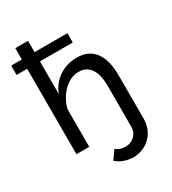

<svg xmlns="http://www.w3.org/2000/svg" viewBox="-217 -844 1027 1145"><g transform="rotate(-30 297.0 -272.0)"><path d="M526 17Q526 53 513.5 84Q501 115 478.5 137.5Q456 160 425.5 173Q395 186 360 186Q327 186 296.5 175Q266 164 244 144L285 85Q296 96 313.5 102Q331 108 350 108Q387 108 412.5 83.5Q438 59 438 23V-259Q438 -338 410 -378.5Q382 -419 330 -419Q300 -419 273 -406.5Q246 -394 224 -372Q202 -350 185.5 -321Q169 -292 161 -258V0H73V-588H0V-652H73V-730H161V-652H387V-588H161V-363Q186 -427 239.5 -462.5Q293 -498 362 -498Q443 -498 484.5 -442.5Q526 -387 526 -279Z"/></g></svg>

Font: PTCRaleway Medium
Style: Regular
Weight: 500
Designer: Matt McInerney, Pablo Impallari, Rodrigo Fuenzalida
Foundry: Matt McInerney, Pablo Impallari, Rodrigo Fuenzalida
Version: Version 3.000g; ttfautohint (v1.5) -l 8 -r 28 -G 28 -x 14 -D